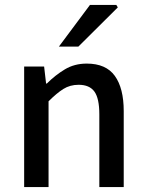

<svg xmlns="http://www.w3.org/2000/svg" viewBox="-20 -759 593 779"><path d="M78 0V-489H159L167 -420H170Q204 -454 243 -477.5Q282 -501 332 -501Q410 -501 446 -451Q482 -401 482 -308V0H383V-295Q383 -360 363 -387.5Q343 -415 299 -415Q264 -415 237 -398Q210 -381 177 -348V0ZM219 -570 345 -739H452L458 -729L298 -570Z"/></svg>

Font: Source Sans 3 ExtraLight Medium
Style: Regular
Weight: 500
Version: Version 3.052;hotconv 1.1.0;makeotfexe 2.6.0